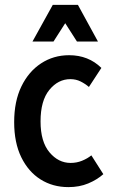

<svg xmlns="http://www.w3.org/2000/svg" viewBox="-20 -755 468 786"><path d="M38 -255Q38 -340 67.5 -401Q97 -462 148 -495.5Q199 -529 263 -529Q342 -529 395 -477L344 -399Q329 -412 310 -421.5Q291 -431 268 -431Q218 -431 182 -387Q146 -343 146 -258Q146 -175 182.5 -131.5Q219 -88 269 -88Q294 -88 316 -97Q338 -106 354 -119L403 -42Q377 -19 341 -4Q305 11 260 11Q196 11 146 -20.5Q96 -52 67 -111.5Q38 -171 38 -255ZM113 -585 196 -735H299L381 -585H295L247 -660L199 -585Z"/></svg>

Font: Radio Canada Condensed Medium
Style: Regular
Weight: 500
Width: 3
Designer: Charles Daoud, Etienne Aubert Bonn, Alexandre Saumier Demers, Jacques Le Bailly
Foundry: Radio-Canada
Version: Version 2.104; ttfautohint (v1.8.4.7-5d5b);gftools[0.9.28.de